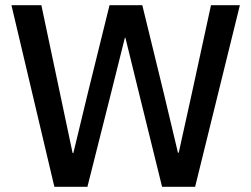

<svg xmlns="http://www.w3.org/2000/svg" viewBox="-20 -718 966 738"><path d="M189 0 24 -698H139L210 -362L259 -130H262L318 -362L401 -698H527L609 -362L664 -131H667L718 -362L791 -698H902L730 0H603L514 -361L462 -573H460L407 -361L316 0Z"/></svg>

Font: IBM Plex Sans KR Medium
Style: Regular
Weight: 500
Designer: Mike Abbink; Paul van der Laan; Pieter van Rosmalen; Wujin Sim; Chorong Kim; Dohee Lee;
Foundry: Sandoll Inc.
Version: Version 1.001